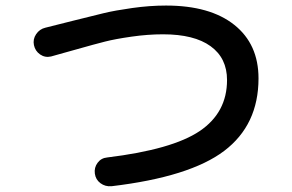

<svg xmlns="http://www.w3.org/2000/svg" viewBox="-20 -680 1040 685"><path d="M162.1 -478.5Q140.6 -473.6 123 -485.8Q105.5 -498 101.1 -519Q96.7 -540 108.9 -558.1Q121.1 -576.2 141.6 -581.1L242.2 -606.4Q312.5 -624 351.1 -633.3Q389.6 -642.6 451.7 -651.4Q513.7 -660.2 572.3 -660.2Q729.5 -660.2 815.9 -591.3Q902.3 -522.5 902.3 -400.4Q902.3 -234.4 779.8 -141.6Q657.2 -48.8 377.9 -15.6Q355.5 -13.7 338.4 -26.4Q321.3 -39.1 318.4 -60.5Q315.4 -82 328.1 -99.1Q340.8 -116.2 362.3 -118.2Q594.7 -146.5 692.4 -212.4Q790 -278.3 790 -394.5Q790 -472.7 731.4 -515.1Q672.9 -557.6 561.5 -557.6Q507.8 -557.6 449.7 -549.3Q391.6 -541 355 -531.7Q318.4 -522.5 252.9 -503.9Q242.2 -501 210.9 -492.2Q179.7 -483.4 162.1 -478.5Z"/></svg>

Font: Rounded-X Mgen+ 2m medium
Style: Regular
Weight: 500
Designer: [Source Han Sans]
Ryoko NISHIZUKA  (kana & ideographs); Paul D. Hunt (Latin, Greek & Cyrillic); Wenlong ZHANG  (bopomofo
Version: Version 1.059.20150602